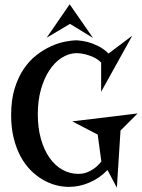

<svg xmlns="http://www.w3.org/2000/svg" viewBox="-20 -857 665 900"><path d="M625 -325.2 544.9 -245.1 527.8 22.9 483.9 -60.1Q447.3 -22 399.7 -1.5Q352.1 19 303.2 19Q272.5 19 240.7 10.5Q209 2 178.7 -15.9Q148.4 -33.7 121.8 -61Q95.2 -88.4 75.4 -125.7Q55.7 -163.1 43.9 -210.9Q32.2 -258.8 32.2 -317.9Q32.2 -387.7 48.3 -440.9Q64.5 -494.1 90.8 -533.2Q117.2 -572.3 150.4 -598.1Q183.6 -624 217.8 -639.6Q252 -655.3 284.4 -661.6Q316.9 -668 340.8 -668Q366.2 -666.5 392.6 -659.7Q414.6 -653.8 440.4 -641.1Q466.3 -628.4 488.8 -606L600.1 -689.9L454.1 -426.8V-564Q437 -580.6 417.2 -589.4Q397.5 -598.1 380.4 -602.3Q363.3 -606.4 350.8 -607.2Q338.4 -607.9 335.9 -607.9Q300.3 -606.4 268.1 -585.4Q235.8 -564.5 211.2 -527.1Q186.5 -489.7 171.9 -437.7Q157.2 -385.7 157.2 -321.8Q157.2 -257.3 171.9 -205.6Q186.5 -153.8 212.2 -117.4Q237.8 -81.1 272.5 -61.5Q307.1 -42 347.2 -42Q350.6 -42 361.3 -42.7Q372.1 -43.5 387.2 -48.8Q402.3 -54.2 419.9 -66.2Q437.5 -78.1 455.1 -100.1L438 -226.1L318.8 -288.1ZM416 -679.2 308.1 -745.1 198.7 -680.2 306.6 -836.9Z"/></svg>

Font: Risque
Style: Regular
Weight: 400
Designer: Astigmatic (AOETI)
Foundry: Astigmatic (AOETI)
Version: Version 1.000